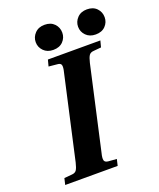

<svg xmlns="http://www.w3.org/2000/svg" viewBox="-159 -977 886 1073"><g transform="rotate(-20 284.0 -440.5)"><path d="M489 -881Q526 -881 547 -859Q568 -837 568 -806Q568 -776 547 -754Q526 -732 489 -732Q453 -732 431.5 -754Q410 -776 410 -806Q410 -836 431.5 -858.5Q453 -881 489 -881ZM237 -881Q274 -881 295 -859Q316 -837 316 -806Q316 -776 295 -754Q274 -732 237 -732Q201 -732 179.5 -754Q158 -776 158 -806Q158 -836 179.5 -858.5Q201 -881 237 -881ZM40 0 49 -38 94 -42Q114 -43 122.5 -55.5Q131 -68 138 -98L249 -594Q256 -621 253 -634.5Q250 -648 230 -649L179 -654L189 -692H501L491 -654L447 -650Q427 -649 418.5 -636.5Q410 -624 403 -594L292 -98Q285 -71 288 -57.5Q291 -44 311 -42L361 -38L352 0Z"/></g></svg>

Font: Heuristica
Style: Bold Italic
Weight: 700
Italic angle: -13°
Version: Version 1.0.2